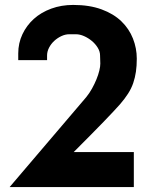

<svg xmlns="http://www.w3.org/2000/svg" viewBox="-20 -709 614 779"><path d="M330 -315Q343 -331 353.5 -350Q364 -369 371.5 -387.5Q379 -406 383 -422.5Q387 -439 387 -451L386 -484Q386 -500 376.5 -515.5Q367 -531 352.5 -543Q338 -555 321 -562.5Q304 -570 288 -570H261Q245 -570 229 -562.5Q213 -555 200 -543Q187 -531 179 -515.5Q171 -500 171 -484V-465H54V-492Q54 -534 71 -570Q88 -606 117.5 -632.5Q147 -659 188 -674Q229 -689 277 -689Q343 -689 392 -671Q441 -653 472.5 -622.5Q504 -592 519.5 -552.5Q535 -513 535 -471Q535 -442 531.5 -418Q528 -394 520.5 -372Q513 -350 499.5 -329Q486 -308 467 -286Q444 -260 399.5 -214Q355 -168 279 -92H523V50H19Z"/></svg>

Font: BM HANNA Pro
Style: Regular
Weight: 400
Designer: Woowa Brothers : Cheoljun Lim; Soyoung Lee; & Sandoll : Jooyeon Kang;
Foundry: Sandoll Communications Inc.
Version: Version 1.000;PS 1;hotconv 16.6.51;makeotf.lib2.5.65220